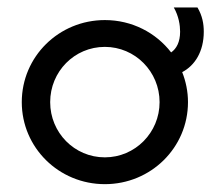

<svg xmlns="http://www.w3.org/2000/svg" viewBox="-20 -478 575 507"><path d="M256.9 8.3C378.5 8.3 476.4 -88.2 476.4 -208.3C476.4 -236.1 470.8 -263.2 461.1 -287.5C494.4 -304.9 518.1 -341.7 518.1 -394.4C518.1 -414.6 514.6 -436.1 501.4 -458.3H438.9C452.1 -435.4 455.6 -411.1 455.6 -394.4C455.6 -366.7 445.8 -349.3 431.9 -339.6C391.7 -391.7 328.5 -425 256.9 -425C135.4 -425 37.5 -328.5 37.5 -208.3C37.5 -88.2 135.4 8.3 256.9 8.3ZM112.5 -208.3C112.5 -288.9 176.4 -354.2 256.9 -354.2C336.8 -354.2 401.4 -288.9 401.4 -208.3C401.4 -127.8 336.8 -62.5 256.9 -62.5C176.4 -62.5 112.5 -127.8 112.5 -208.3Z"/></svg>

Font: Afacad
Style: Regular
Weight: 400
Designer: Kristian Moeller
Foundry: Dicotype
Version: Version 1.000